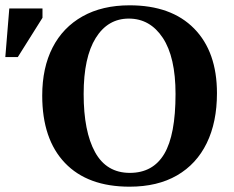

<svg xmlns="http://www.w3.org/2000/svg" viewBox="-32 -689 882 723"><path d="M456 14Q298 14 212.5 -75.5Q127 -165 127 -329Q127 -434 166 -510Q205 -586 279 -627.5Q353 -669 456 -669Q613 -669 699 -581.5Q785 -494 785 -338Q785 -229 746.5 -150Q708 -71 634.5 -28.5Q561 14 456 14ZM457 -38Q544 -38 586.5 -109.5Q629 -181 629 -335Q629 -474 581 -546.5Q533 -619 453 -619Q374 -619 328.5 -546Q283 -473 283 -335Q283 -194 326 -116Q369 -38 457 -38ZM35 -474H-12L3 -657H128V-622Z"/></svg>

Font: STIX Two Text
Style: Bold
Weight: 700
Designer: Ross Mills, John Hudson & Paul Hanslow, Tiro Typeworks Ltd; with prior portions MicroPress Inc., and Coen Hoffman.
Foundry: Tiro Typeworks Ltd
Version: Version 2.13 b171